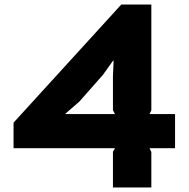

<svg xmlns="http://www.w3.org/2000/svg" viewBox="-20 -830 835 850"><path d="M489 -325 480 -342V-492L483 -562H481L436 -499L332 -381L270 -327V-325ZM755 -325V-174H642L650 -157V0H480V-158L489 -174H40V-287L517 -810H650V-342L642 -325Z"/></svg>

Font: Sinkin Sans 700 Bold
Style: Bold
Weight: 700
Designer: Keith Bates
Foundry: K-Type
Version: Sinkin Sans (version 1.0)  by Keith Bates   •   © 2014   www